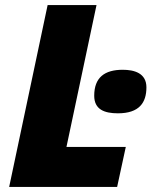

<svg xmlns="http://www.w3.org/2000/svg" viewBox="-20 -734 595 754"><path d="M16 0H440L474 -157H241L359 -714H167ZM443 -289C527 -289 555 -331 555 -391C555 -447 507 -460 462 -460C391 -460 350 -430 350 -358C350 -304 390 -289 443 -289Z"/></svg>

Font: Noto Sans UI Black
Style: Italic
Weight: 900
Italic angle: -372°
Designer: Monotype Design Team
Foundry: Monotype Imaging Inc.
Version: Version 1.901